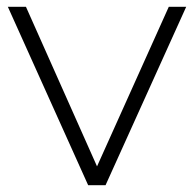

<svg xmlns="http://www.w3.org/2000/svg" viewBox="-20 -542 568 562"><path d="M264 -55C264 -55 474 -522 474 -522C474 -522 525 -522 525 -522C525 -522 289 0 289 0C289 0 238 0 238 0C238 0 3 -522 3 -522C3 -522 56 -522 56 -522C56 -522 264 -55 264 -55Z"/></svg>

Font: TamingNoise
Style: Regular
Weight: 500
Designer: Julieta Ulanovsky
Foundry: Julieta Ulanovsky
Version: ""